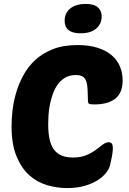

<svg xmlns="http://www.w3.org/2000/svg" viewBox="-20 -950 657 980"><path d="M351 -146Q392 -146 420.5 -158Q449 -170 469 -185Q489 -200 504.5 -212Q520 -224 536 -224Q556 -224 556 -194Q556 -178 552 -155.5Q548 -133 541 -105Q537 -88 521.5 -68Q506 -48 479 -30.5Q452 -13 412.5 -1.5Q373 10 322 10Q271 10 220 -5Q169 -20 129 -56Q89 -92 64 -153Q39 -214 39 -306Q39 -339 43.5 -382.5Q48 -426 61 -472Q74 -518 97.5 -562.5Q121 -607 158 -642Q195 -677 248.5 -698.5Q302 -720 376 -720Q435 -720 478.5 -706Q522 -692 550.5 -667.5Q579 -643 592.5 -610Q606 -577 606 -540Q606 -476 568.5 -446.5Q531 -417 462 -417Q440 -417 434.5 -420.5Q429 -424 429 -435Q428 -469 427 -494Q426 -519 420 -535.5Q414 -552 401.5 -559.5Q389 -567 367 -567Q335 -567 312.5 -553.5Q290 -540 274.5 -518.5Q259 -497 249.5 -470Q240 -443 234.5 -415Q229 -387 227.5 -361Q226 -335 226 -316Q226 -224 256.5 -185Q287 -146 351 -146ZM310 -844Q310 -884 339 -907Q368 -930 417 -930Q460 -930 479.5 -912.5Q499 -895 499 -866Q499 -829 471.5 -804.5Q444 -780 391 -780Q310 -780 310 -844Z"/></svg>

Font: PoetsenOne
Style: Regular
Weight: 400
Designer: Rodrigo Fuenzalida, Pablo Impallari
Foundry: Pablo Impallari, Rodrigo Fuenzalida
Version: Version 1.000; ttfautohint (v0.8) -G 200 -r 50